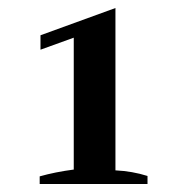

<svg xmlns="http://www.w3.org/2000/svg" viewBox="-20 -733 453 479"><path d="M79 -293Q118 -304 164 -310V-639L81 -609V-645L268 -713V-308Q310 -306 348 -294V-274H79Z"/></svg>

Font: Trirong Medium
Style: Regular
Weight: 500
Designer: Katatrad Team
Foundry: CadsonDemak
Version: Version 1.001